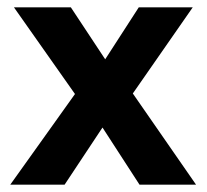

<svg xmlns="http://www.w3.org/2000/svg" viewBox="-20 -503 563 523"><path d="M360 0 233 -196 206 -216 18 -483H173L290 -306L315 -287L514 0ZM8 0 205 -276 280 -187 156 0ZM320 -217 243 -305 358 -483H505Z"/></svg>

Font: Outfit Thin SemiBold
Style: Regular
Weight: 600
Version: Version 1.100;gftools[0.9.27]